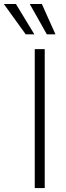

<svg xmlns="http://www.w3.org/2000/svg" viewBox="-87 -957 338 977"><path d="M140.6 0H89.8V-707H140.6ZM-67.4 -936.5H-5.9L87.9 -782.2H43.9ZM64.5 -936.5H126L195.3 -782.2H151.4Z"/></svg>

Font: Pretendard JP ExtraLight
Style: Regular
Weight: 200
Designer: Base glyphs from Inter by Rasmus Andersson; Hangeul glyphs from Noto Sans CJK(Source Han Sans) by Jang Soo-young and Kan
Foundry: Kil Hyung-jin
Version: Version 1.309